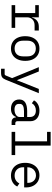

<svg xmlns="http://www.w3.org/2000/svg" viewBox="1310 -2090 980 3640"><g transform="rotate(90 1800.0 -270.0)"><path d="M77 -68H228V-448H77V-516H308V-386H313Q351 -516 487 -516H559V-436H462Q389 -436 348.5 -395Q308 -354 308 -291V-68H508V0H77Z M666 -258Q666 -340 694.5 -401Q723 -462 775.5 -495Q828 -528 900 -528Q972 -528 1024.5 -495Q1077 -462 1105.5 -401Q1134 -340 1134 -258Q1134 -176 1105.5 -115Q1077 -54 1024.5 -21Q972 12 900 12Q828 12 775.5 -21Q723 -54 694.5 -115Q666 -176 666 -258ZM1049 -221V-295Q1049 -376 1009 -417.5Q969 -459 900 -459Q831 -459 791 -417.5Q751 -376 751 -295V-221Q751 -140 791 -98.5Q831 -57 900 -57Q969 -57 1009 -98.5Q1049 -140 1049 -221Z M1667 -516H1747L1491 113Q1472 160 1443.5 180Q1415 200 1359 200H1283V132H1382Q1403 132 1411 112L1461 -10L1253 -516H1335L1422 -300L1499 -104H1503L1580 -300Z M2295 0Q2214 0 2203 -84H2198Q2162 12 2043 12Q1962 12 1914 -30Q1866 -72 1866 -145Q1866 -295 2088 -295H2198V-346Q2198 -402 2166 -431Q2134 -460 2075 -460Q1981 -460 1937 -384L1883 -424Q1904 -468 1955 -498Q2006 -528 2080 -528Q2171 -528 2224.5 -481.5Q2278 -435 2278 -354V-106Q2278 -91 2288.5 -80.5Q2299 -70 2314 -70H2350V0ZM2198 -150V-235H2088Q1950 -235 1950 -157V-136Q1950 -97 1978.5 -76Q2007 -55 2057 -55Q2118 -55 2158 -82.5Q2198 -110 2198 -150Z M2480 -68H2660V-672H2480V-740H2740V-68H2920V0H2480Z M3067 -257Q3067 -338 3097 -399.5Q3127 -461 3180.5 -494.5Q3234 -528 3304 -528Q3372 -528 3424 -495.5Q3476 -463 3504.5 -406Q3533 -349 3533 -276V-238H3151V-214Q3151 -145 3194 -101Q3237 -57 3309 -57Q3360 -57 3398 -80.5Q3436 -104 3457 -147L3516 -107Q3492 -53 3437.5 -20.5Q3383 12 3309 12Q3236 12 3181 -21Q3126 -54 3096.5 -115Q3067 -176 3067 -257ZM3151 -305V-298H3447V-309Q3447 -377 3407.5 -419.5Q3368 -462 3304 -462Q3261 -462 3226 -441.5Q3191 -421 3171 -385Q3151 -349 3151 -305Z"/></g></svg>

Font: iA Writer Duo S
Style: Regular
Weight: 400
Designer: Mike Abbink, Paul van der Laan, Pieter van Rosmalen, Oliver Reichenstein
Foundry: Bold Monday and Information Architects Inc.
Version: Version 2.000